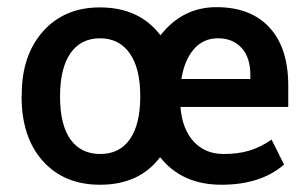

<svg xmlns="http://www.w3.org/2000/svg" viewBox="-20 -504 853 534"><path d="M370.1 -236.3Q370.1 -314.5 340.6 -356Q311 -397.5 258.1 -397.5Q205.1 -397.5 176 -356Q147 -314.5 147 -235.6Q147 -156.7 176 -116.2Q205.1 -75.7 258.8 -75.7Q312.5 -75.7 341.3 -116.9Q370.1 -158.2 370.1 -236.3ZM676.3 -295.4Q676.3 -344.2 651.9 -370.8Q627.4 -397.5 586.4 -397.5Q545.4 -397.5 519.3 -367.4Q493.2 -337.4 484.4 -284.2H676.3ZM257.8 -483.4Q367.7 -483.4 426.3 -405.8Q487.8 -484.4 582.8 -484.1Q677.7 -483.9 729.7 -427.2Q781.7 -370.6 781.7 -266.1V-206.5H481.9Q486.8 -145 518.6 -110.4Q550.3 -75.7 602.1 -75.7Q642.1 -75.7 673.1 -85Q704.1 -94.2 735.4 -115.7L770 -46.4Q705.6 9.8 595.7 9.8Q485.8 9.8 425.3 -66.9Q367.7 9.8 258.3 9.8Q158.2 9.8 99.1 -56.2Q40 -122.1 40 -235.8L40.5 -241.2Q40.5 -350.6 99.9 -417Q159.2 -483.4 257.8 -483.4Z"/></svg>

Font: Yantramanav Medium
Style: Regular
Weight: 500
Version: Version 1.001;PS 1.0;hotconv 1.0.72;makeotf.lib2.5.5900; ttf